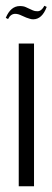

<svg xmlns="http://www.w3.org/2000/svg" viewBox="-22 -646 182 666"><path d="M96 -495V0H43V-495ZM6 -580 -2 -584Q15 -625 47 -625Q60 -625 68 -621L92 -610Q98 -607 108 -607Q122 -607 132 -626L140 -622Q124 -579 93 -579Q87 -579 81 -581Q75 -583 69 -585L53 -592Q41 -598 31 -598Q15 -598 6 -580Z"/></svg>

Font: Moniqa Cond Heading
Style: Regular
Weight: 400
Width: 3
Designer: Rajesh Rajput
Foundry: Rajesh Rajput
Version: Version 1.000